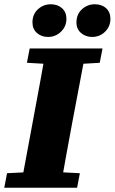

<svg xmlns="http://www.w3.org/2000/svg" viewBox="-33 -879 537 899"><path d="M192 -706Q161 -706 140 -724.5Q119 -743 119 -774Q119 -812 144.5 -835.5Q170 -859 205 -859Q237 -859 257.5 -840.5Q278 -822 278 -791Q278 -755 252.5 -730.5Q227 -706 192 -706ZM398 -706Q368 -706 346.5 -724.5Q325 -743 325 -774Q325 -812 350.5 -835.5Q376 -859 411 -859Q444 -859 464 -840.5Q484 -822 484 -791Q484 -755 459 -730.5Q434 -706 398 -706ZM-13 0 0 -68 140 -75H204L341 -68L328 0ZM63 0 129 -355Q143 -429 156.5 -503.5Q170 -578 183 -652H371L304 -298Q290 -223 276.5 -148.5Q263 -74 250 0ZM93 -585 106 -652H447L434 -585L298 -577H234Z"/></svg>

Font: Source Serif 4 Black
Style: Italic
Weight: 900
Italic angle: -12°
Designer: Frank Grießhammer
Foundry: Adobe Systems Incorporated
Version: Version 4.004;hotconv 1.0.116;makeotfexe 2.5.65601